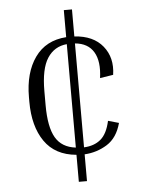

<svg xmlns="http://www.w3.org/2000/svg" viewBox="-53 -654 608 821"><g transform="rotate(-5 251.0 -243.5)"><path d="M445 -111Q428 -48 384 -20.5Q340 7 287 10V125H252V9Q161 1 116 -64Q71 -129 71 -234V-254Q71 -359 117.5 -424.5Q164 -490 252 -496V-612H287V-496Q368 -491 408.5 -441Q449 -391 438 -318L381 -309Q391 -380 367 -420.5Q343 -461 287 -466V-20Q331 -22 359 -45.5Q387 -69 399 -124ZM139 -214Q139 -120 165.5 -74.5Q192 -29 252 -22V-466Q198 -461 168.5 -415.5Q139 -370 139 -274Z"/></g></svg>

Font: Inria Serif Light
Style: Regular
Weight: 300
Designer: Black Foundry Team
Foundry: Black Foundry
Version: Version 1.000; ttfautohint (v1.8.3)